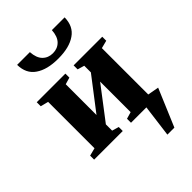

<svg xmlns="http://www.w3.org/2000/svg" viewBox="-255 -790 1086 1086"><g transform="rotate(-45 288.0 -247.0)"><path d="M475 193H419L444 0H321V-32L362 -44V-288L214 -94V-44L255 -32V0H26V-32L73 -44V-415L26 -427V-459H255V-427L214 -415V-169L362 -362V-415L321 -427V-459H550V-427L503 -415V-44L570 -32ZM288 -547H286Q198 -547 148 -582Q98 -616 97 -687H199Q202 -638 226 -614Q250 -590 287 -590Q324 -590 348 -614Q372 -638 375 -687H477Q476 -616 426 -582Q376 -547 288 -547Z"/></g></svg>

Font: Libra Serif Modern
Style: Bold
Weight: 700
Designer: Stefan Peev, Context Ltd
Foundry: Ascender Corporation
Version: Version 1.000